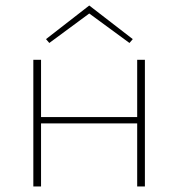

<svg xmlns="http://www.w3.org/2000/svg" viewBox="-20 -677 647 697"><path d="M159 -521 147 -535 304 -657 462 -535 450 -521 304 -628ZM506 -460V0H478V-229H129V0H101V-460H129V-252H478V-460Z"/></svg>

Font: Ysabeau SC Extralight
Style: Regular
Weight: 200
Designer: Christian Thalmann (Catharsis Fonts)
Version: Version 0.003